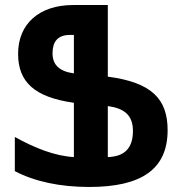

<svg xmlns="http://www.w3.org/2000/svg" viewBox="-20 -734 724 764"><path d="M335 10C545 10 647 -62 647 -216C647 -340 584 -406 409 -429V-714H271C136 -714 52 -639 52 -520C52 -408 117 -347 274 -325V-109C200 -113 120 -144 39 -189V-53C117 -12 218 10 335 10ZM274 -442C215 -450 189 -477 189 -522C189 -566 208 -595 258 -595H274ZM409 -109V-312C473 -303 509 -277 509 -213C509 -146 477 -111 409 -109Z"/></svg>

Font: Noto Sans Armenian Condensed
Style: Bold
Weight: 700
Width: 3
Designer: Monotype Design Team
Foundry: Monotype Imaging Inc.
Version: Version 2.008